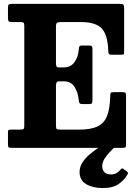

<svg xmlns="http://www.w3.org/2000/svg" viewBox="-20 -770 712 1000"><path d="M83.5 -655H42Q28 -655 24.8 -659.5Q21.5 -664 21.5 -677.5V-729Q21.5 -743.5 26 -746.8Q30.5 -750 44 -750H602.5Q618.5 -750 622.5 -745.8Q626.5 -741.5 626.5 -726V-504.5Q626.5 -491.5 625 -488.2Q623.5 -485 610 -485H560Q549 -485 546.5 -490Q544 -495 544 -504.5Q541.5 -588.5 509.8 -621.8Q478 -655 404 -655H297Q283 -655 277.2 -651.2Q271.5 -647.5 271.5 -632.5V-444.5Q271.5 -430 274 -424.5Q276.5 -419 284.5 -419H311.5Q348.5 -419 368 -446.2Q387.5 -473.5 390.5 -513Q391 -524 394 -528.5Q397 -533 406 -533H442Q454 -533 457.8 -529.2Q461.5 -525.5 461.5 -513.5V-248.5Q461.5 -236 458.5 -232Q455.5 -228 443 -228H408Q398 -228 394.5 -232.8Q391 -237.5 390 -249.5Q386.5 -288.5 368.2 -317.5Q350 -346.5 312 -346.5H289Q279 -346.5 275.2 -341Q271.5 -335.5 271.5 -321V-116Q271.5 -100.5 276 -97.8Q280.5 -95 296 -95H394Q452.5 -95 487 -111Q521.5 -127 537 -164.8Q552.5 -202.5 554 -267.5Q554 -282 556.5 -286Q559 -290 572.5 -290H617Q630 -290 633.2 -286.8Q636.5 -283.5 636.5 -270V-18.5Q636.5 -5.5 633.5 -2.8Q630.5 0 617.5 0H44Q31 0 26.2 -2Q21.5 -4 21.5 -18V-80Q21.5 -91.5 25 -93.2Q28.5 -95 39.5 -95H82Q99.5 -95 103 -98.5Q106.5 -102 106.5 -119.5V-635Q106.5 -649.5 102.2 -652.2Q98 -655 83.5 -655ZM515 209.5Q463.5 209.5 429 189.2Q394.5 169 394.5 126Q394.5 99.5 409.2 76.5Q424 53.5 447 34Q470 14.5 494.8 -1.8Q519.5 -18 539.5 -31.5Q548 -37 557.8 -34.8Q567.5 -32.5 571 -29Q580 -21 581.5 -16.2Q583 -11.5 577 -4.5Q565.5 8.5 550.2 24Q535 39.5 523.8 57.5Q512.5 75.5 512.5 96Q512.5 115 523.8 126.8Q535 138.5 557.5 138.5Q576 138.5 588 130.8Q600 123 608 113Q615.5 103.5 622.5 109.5L642 124.5Q647 128 647 130.5Q647 133 644 138.5Q629 166 598.8 187.8Q568.5 209.5 515 209.5Z"/></svg>

Font: Besley* Narrow
Style: Bold
Weight: 700
Width: 4
Designer: Owen Earl
Foundry: indestructible type*
Version: Version 3.000; ttfautohint (v1.8.3)